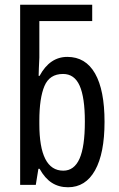

<svg xmlns="http://www.w3.org/2000/svg" viewBox="-20 -780 502 810"><path d="M147 -68H142L131 0H65V-760H369V-691H146V-537Q146 -525 144 -493L143 -460H147Q190 -540 264 -540Q341 -540 381 -470Q421 -400 421 -266Q421 -133 381 -61.5Q341 10 267 10Q228 10 198.5 -9Q169 -28 147 -68ZM338 -267Q338 -369 316 -418.5Q294 -468 246 -468Q189 -468 167.5 -417Q146 -366 146 -271V-257Q146 -60 247 -60Q293 -60 315.5 -110.5Q338 -161 338 -267Z"/></svg>

Font: Noto Sans UI Cond
Style: Regular
Weight: 400
Width: 3
Designer: Monotype Design Team
Foundry: Monotype Imaging Inc.
Version: Version 1.001